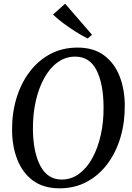

<svg xmlns="http://www.w3.org/2000/svg" viewBox="-20 -1011 716 1041"><path d="M303 10Q215.5 10 158.8 -32Q102 -74 74 -145.5Q46 -217 45.5 -304Q44.5 -396.5 69 -477.8Q93.5 -559 140 -620.8Q186.5 -682.5 252.2 -717.8Q318 -753 400 -753Q488.5 -753 545 -710.2Q601.5 -667.5 628.8 -596.8Q656 -526 656.5 -441.5Q657.5 -349 633.5 -267.2Q609.5 -185.5 563.2 -123.2Q517 -61 451.2 -25.5Q385.5 10 303 10ZM314.5 -37.5Q366 -37.5 408.2 -68.2Q450.5 -99 480.5 -153.5Q510.5 -208 526.5 -279.8Q542.5 -351.5 541.5 -433.5Q540.5 -557 503.2 -630.5Q466 -704 387.5 -704Q336 -704 293.5 -673.8Q251 -643.5 220.8 -589.5Q190.5 -535.5 174.2 -464.2Q158 -393 158.5 -311Q159.5 -186 198.8 -111.8Q238 -37.5 314.5 -37.5ZM455 -802Q422.5 -819 387.5 -841Q352.5 -863 321 -886.8Q289.5 -910.5 267.5 -932L333 -991L479 -822.5Z"/></svg>

Font: Merriweather Text Regular
Style: Italic
Weight: 400
Italic angle: -7.8°
Designer: Eben Sorkin
Foundry: Eben Sorkin
Version: Version 2.100; ttfautohint (v1.7.19-72a1) -l 8 -r 50 -G 200 